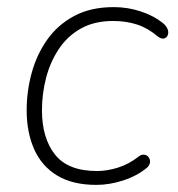

<svg xmlns="http://www.w3.org/2000/svg" viewBox="-20 -512 501 540"><path d="M251 8Q184 8 140.5 -18.5Q97 -45 76 -92.5Q55 -140 55 -202Q55 -255 69 -306.5Q83 -358 112.5 -400Q142 -442 188.5 -467Q235 -492 300 -492Q339 -492 375.5 -480Q412 -468 437 -448Q446 -441 450 -433Q454 -425 453 -418Q452 -411 447.5 -407Q443 -403 437 -403.5Q431 -404 423 -410Q396 -433 365.5 -443Q335 -453 298 -453Q245 -453 207 -431.5Q169 -410 145 -373.5Q121 -337 109.5 -292.5Q98 -248 98 -202Q98 -124 134.5 -77.5Q171 -31 253 -31Q281 -31 311.5 -40.5Q342 -50 369 -71Q376 -77 383 -77Q390 -77 394.5 -73.5Q399 -70 401 -64Q403 -58 401 -51.5Q399 -45 393 -40Q365 -17 326.5 -4.5Q288 8 251 8Z"/></svg>

Font: Nunito ExtraLight
Style: Italic
Weight: 200
Italic angle: -9°
Designer: Vernon Adams
Foundry: Vernon Adams
Version: Version 3.602